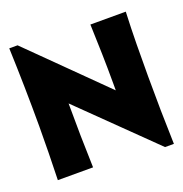

<svg xmlns="http://www.w3.org/2000/svg" viewBox="-135 -851 953 999"><g transform="rotate(-20 341.5 -351.0)"><path d="M70 -731 470 -336V-375Q470 -458 468 -539.5Q466 -621 463 -703H659Q655 -613 654 -524.5Q653 -436 653 -346Q653 -158 659 29H610L216 -356Q216 -178 222 0H27Q29 -75 30.5 -148.5Q32 -222 32 -297Q32 -406 30 -514Q28 -622 24 -731Z"/></g></svg>

Font: CAT Rhythmus
Style: Regular
Weight: 400
Designer: Peter Wiegel nach alter Vorlage
Foundry: Peter Wiegel
Version: 1.000